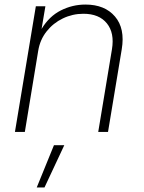

<svg xmlns="http://www.w3.org/2000/svg" viewBox="-20 -573 625 834"><path d="M146 -352.5 87.9 0H44.9L135.7 -545.9H177.2L160.6 -447.3Q193.8 -502.4 244.4 -527.8Q294.9 -553.2 351.1 -553.2Q435.1 -553.2 479.5 -501.2Q523.9 -449.2 508.8 -358.9L449.2 0H406.7L466.3 -358.9Q478 -429.7 444.3 -471.4Q410.6 -513.2 342.3 -513.2Q294.9 -513.2 252.9 -492.9Q210.9 -472.7 182.4 -436.5Q153.8 -400.4 146 -352.5ZM139.6 241.2 214.4 57.6H259.3L173.3 241.2Z"/></svg>

Font: Inter Extra Light
Style: Italic
Weight: 200
Italic angle: -9.39999°
Designer: Rasmus Andersson
Foundry: rsms
Version: Version 4.000;git-3c8e0fc